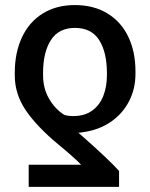

<svg xmlns="http://www.w3.org/2000/svg" viewBox="-20 -557 590 755"><path d="M92.8 177.7V90.8H298.8Q290 80.6 262 55.7Q233.9 30.8 209 10.7Q125 -59.1 81.5 -123Q38.1 -187 38.1 -260.7V-270.5Q38.1 -349.6 66.2 -409.9Q94.2 -470.2 147.7 -503.7Q201.2 -537.1 274.4 -537.1Q348.1 -537.1 402.1 -504.4Q456.1 -471.7 484.4 -412.6Q512.7 -353.5 512.7 -276.4V-266.6Q512.7 -207.5 487.1 -158.2Q461.4 -108.9 414.6 -77.1Q367.7 -45.4 305.7 -37.1Q297.9 -35.2 288.1 -35.2Q292 -31.2 303.7 -21.5Q405.8 68.4 448.2 115.2V177.7ZM274.4 -447.3Q210.9 -447.3 180.2 -399.4Q149.4 -351.6 149.4 -270.5V-260.7Q149.4 -209 173.1 -168.5Q196.8 -127.9 232.4 -105.5Q246.1 -100.6 268.6 -100.6Q313 -100.6 342.5 -122.1Q372.1 -143.6 386.2 -179.7Q400.4 -215.8 400.4 -260.7V-270.5Q400.4 -351.1 370.1 -399.2Q339.8 -447.3 274.4 -447.3Z"/></svg>

Font: Pretendard Std Medium
Style: Regular
Weight: 500
Designer: Base glyphs from Inter by Rasmus Andersson; Hangeul glyphs from Noto Sans CJK(Source Han Sans) by Jang Soo-young and Kan
Foundry: Kil Hyung-jin
Version: Version 1.309